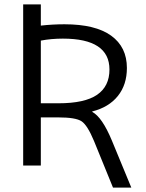

<svg xmlns="http://www.w3.org/2000/svg" viewBox="-20 -750 660 870"><path d="M165 -566V-282H245Q364 -282 420 -320.5Q476 -359 476 -435Q476 -575 265 -575Q212 -575 165 -566ZM165 -634Q219 -640 272 -640Q412 -640 483.5 -588.5Q555 -537 555 -442Q555 -366 514 -315Q473 -264 398 -245V-243Q443 -219 487 -113L575 100H492L406 -111Q376 -183 349.5 -200.5Q323 -218 245 -218H165V0H85V-730H165Z"/></svg>

Font: Mplus 1p
Style: Regular
Weight: 400
Version: Version 1.061